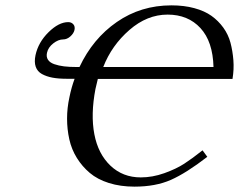

<svg xmlns="http://www.w3.org/2000/svg" viewBox="-20 -678 884 710"><path d="M729 -122.1 746.6 -98.1Q668.9 -38.1 612.1 -12.9Q555.2 12.2 477.5 12.2Q425.3 12.2 382.8 -1.2Q340.3 -14.6 312 -38.6Q283.7 -62.5 264.2 -94Q244.6 -125.5 236.3 -162.8Q228 -200.2 228 -239.5Q228 -278.8 236.8 -318.8Q244.1 -355 255.9 -386.7H226.1Q195.8 -386.7 173.8 -390.9Q151.9 -395 135 -404.3Q118.2 -413.6 112.1 -431.2Q106 -448.7 111.3 -474.1Q121.6 -521.5 159.4 -558.8Q197.3 -596.2 232.4 -596.2Q244.1 -596.2 251.2 -588.1Q258.3 -580.1 255.4 -566.9Q252.4 -554.2 240 -543.2Q227.5 -532.2 213.4 -532.2Q195.8 -532.2 177 -517.6Q158.2 -502.9 153.8 -482.9Q150.4 -467.8 157.5 -457Q164.6 -446.3 180.7 -440.7Q196.8 -435.1 216.8 -432.6Q236.8 -430.2 263.2 -430.2H273.9Q323.2 -535.2 412.1 -596.7Q501 -658.2 613.8 -658.2Q660.6 -658.2 698.5 -647.9Q736.3 -637.7 762 -619.4Q787.6 -601.1 805.9 -575.7Q824.2 -550.3 832.3 -520Q840.3 -489.7 843 -455.8Q845.7 -421.9 839.8 -386.2H341.8Q339.8 -379.4 333 -349.1Q314.9 -254.4 328.9 -181.6Q342.8 -108.9 388.4 -65.4Q434.1 -22 500.5 -22Q543.9 -22 587.6 -37.6Q631.3 -53.2 661.1 -72.5Q690.9 -91.8 729 -122.1ZM769.5 -430.2Q767.1 -524.4 721.2 -574.2Q675.3 -624 599.6 -624Q523.9 -624 458.5 -567.1Q393.1 -510.3 361.8 -430.2H383.3Z"/></svg>

Font: Linux Biolinum G
Style: Italic
Weight: 400
Italic angle: -12°
Designer: Philipp H. Poll
Foundry: Philipp H. Poll
Version: Version 0.5.1